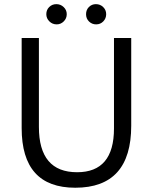

<svg xmlns="http://www.w3.org/2000/svg" viewBox="-20 -881 727 913"><path d="M604 -283.2Q604 11.7 337.9 11.7Q83 11.7 83 -272V-700.2H165V-277.3Q165 -62 346.7 -62Q522 -62 522 -270V-700.2H604ZM437 -765.1Q417.5 -765.1 403.3 -778.8Q389.2 -792.5 389.2 -813.5Q389.2 -834 402.8 -847.7Q416.5 -861.3 436 -861.3Q456.5 -861.3 470.7 -847.4Q484.9 -833.5 484.9 -813.5Q484.9 -793.5 471.2 -779.3Q457.5 -765.1 437 -765.1ZM249.5 -765.1Q229 -765.1 214.6 -779.5Q200.2 -793.9 200.2 -813.5Q200.2 -834 214.1 -847.7Q228 -861.3 248 -861.3Q268.1 -861.3 282.7 -847.4Q297.4 -833.5 297.4 -813.5Q297.4 -793.5 283.2 -779.3Q269 -765.1 249.5 -765.1Z"/></svg>

Font: Segoe UI Historic
Style: Regular
Weight: 400
Foundry: Microsoft Corporation
Version: Version 1.03